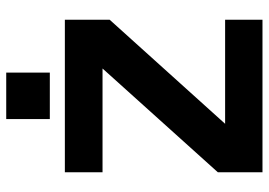

<svg xmlns="http://www.w3.org/2000/svg" viewBox="-146 -738 884 632"><g transform="rotate(-90 296.0 -422.0)"><path d="M220 -843.5H373V-700H220ZM45 -650.5H547V-503L204.5 -123H547V0H45V-147L386.5 -526.5H45Z"/></g></svg>

Font: Overused Grotesk
Style: Bold
Weight: 710
Version: Version 0.004